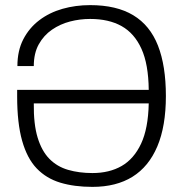

<svg xmlns="http://www.w3.org/2000/svg" viewBox="-20 -718 712 750"><path d="M341 12Q270 12 215.5 -4.5Q161 -21 123.5 -60Q86 -99 66.5 -168Q47 -237 47 -341V-367H561Q560 -467 532.5 -527.5Q505 -588 455 -616Q405 -644 332 -644Q292 -644 253.5 -634Q215 -624 183 -602Q151 -580 131.5 -545Q112 -510 112 -460H48Q48 -520 71 -564.5Q94 -609 133.5 -639Q173 -669 224 -683.5Q275 -698 332 -698Q435 -698 500.5 -658.5Q566 -619 597 -540Q628 -461 628 -343Q628 -225 594.5 -146Q561 -67 497.5 -27.5Q434 12 341 12ZM341 -42Q407 -42 455 -69.5Q503 -97 531 -156.5Q559 -216 561 -314H112Q111 -233 127 -180.5Q143 -128 173 -97.5Q203 -67 246 -54.5Q289 -42 341 -42Z"/></svg>

Font: Archivo SemiCondensed ExtraLight
Style: Regular
Weight: 250
Width: 4
Designer: Hector Gatti
Foundry: Omnibus-Type
Version: Version 2.001